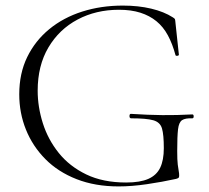

<svg xmlns="http://www.w3.org/2000/svg" viewBox="-20 -656 749 688"><path d="M405 12Q321 12 254.5 -14Q188 -40 142.5 -86Q97 -132 73 -191.5Q49 -251 49 -318Q49 -393 77.5 -451.5Q106 -510 156.5 -551.5Q207 -593 274.5 -614.5Q342 -636 420 -636Q476 -636 522 -625Q568 -614 599 -594Q606 -590 607 -587Q608 -584 609 -572L621 -460Q621 -457 616 -456Q611 -455 609 -458Q598 -499 581.5 -529.5Q565 -560 540.5 -580Q516 -600 483 -610.5Q450 -621 406 -621Q324 -621 258 -586Q192 -551 153.5 -486Q115 -421 115 -331Q115 -273 133.5 -214.5Q152 -156 190.5 -108Q229 -60 289 -31Q349 -2 432 -2Q482 -2 511.5 -15Q541 -28 554 -55Q567 -82 567 -125Q567 -173 560.5 -195.5Q554 -218 529.5 -225Q505 -232 450 -232Q444 -232 444 -240Q444 -248 449 -248Q511 -244 562 -243.5Q613 -243 669 -246Q674 -246 674 -239Q674 -232 669 -232Q644 -233 632.5 -225.5Q621 -218 618 -193Q615 -168 615 -115Q615 -82 617 -66Q619 -50 620.5 -42.5Q622 -35 622 -27Q622 -21 620 -19Q618 -17 611 -15Q561 -4 506.5 4Q452 12 405 12Z"/></svg>

Font: Cormorant Infant Light
Style: Regular
Weight: 300
Designer: Christian Thalmann (Catharsis Fonts)
Foundry: Catharsis Fonts
Version: Version 4.001